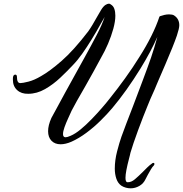

<svg xmlns="http://www.w3.org/2000/svg" viewBox="-20 -739 993 1042"><path d="M689 283Q676 283 663 279.5Q650 276 639 269Q620 256 611.5 231Q603 206 603 176Q603 131 615.5 82.5Q628 34 639 3Q650 -28 666.5 -71Q683 -114 702 -163Q728 -232 755 -303.5Q782 -375 800 -427Q808 -450 817 -480Q826 -510 834 -539Q799 -459 743 -368Q706 -308 666.5 -252.5Q627 -197 589 -152Q562 -120 525.5 -84Q489 -48 448.5 -18Q408 12 368 30Q352 37 337 40.5Q322 44 309 44Q278 44 259.5 25Q241 6 241 -27Q241 -59 259 -99Q269 -117 289 -154Q309 -191 334 -237L440 -429Q475 -492 504.5 -548.5Q534 -605 548 -647Q544 -640 540 -633Q536 -626 532 -619Q502 -565 476 -523Q452 -484 427 -448.5Q402 -413 375 -385Q346 -354 307.5 -317.5Q269 -281 224.5 -255.5Q180 -230 133 -230Q96 -229 73 -250Q50 -271 50 -306V-312Q50 -329 58 -333Q60 -334 63 -334Q72 -334 72 -321Q72 -288 90 -288Q103 -288 134.5 -296Q166 -304 203 -326Q251 -353 315.5 -409.5Q380 -466 459 -569Q471 -586 482 -604.5Q493 -623 503 -641Q516 -664 528 -684Q540 -704 552 -712Q563 -719 571 -719Q577 -719 581 -715Q595 -707 600.5 -691Q606 -675 606 -654Q606 -623 595 -583Q584 -543 566.5 -502Q549 -461 528 -425Q510 -391 487.5 -350.5Q465 -310 443 -271Q418 -228 398 -192.5Q378 -157 369 -139Q360 -119 349 -95Q338 -71 330 -48.5Q322 -26 322 -11Q322 6 336 6Q345 6 363 -2Q389 -13 418.5 -37.5Q448 -62 477.5 -92.5Q507 -123 533 -153Q559 -183 576 -205Q617 -256 658.5 -313.5Q700 -371 736 -429Q773 -487 801 -543Q829 -599 845 -648L848 -651Q859 -655 872 -658Q885 -661 898 -661Q906 -661 914 -659.5Q922 -658 928 -653Q953 -635 953 -602Q953 -585 940 -546Q930 -517 914.5 -478.5Q899 -440 878 -391L840 -303Q836 -292 830 -279.5Q824 -267 819 -253Q807 -227 796 -201.5Q785 -176 779 -160Q769 -136 756 -102.5Q743 -69 729.5 -32.5Q716 4 705 36.5Q694 69 688 90Q687 96 685 103.5Q683 111 681 119Q671 157 666 183.5Q661 210 661 226Q661 250 672 250Q692 251 712.5 233.5Q733 216 755 194Q767 182 779 170Q791 158 804 149Q808 145 812 145Q818 145 818 151Q818 156 814 160Q808 165 799 180Q790 195 782 210Q774 225 770 233Q759 257 736.5 270Q714 283 689 283Z"/></svg>

Font: Birthstone Bounce Medium
Style: Regular
Weight: 500
Designer: Robert E. Leuschke
Foundry: Rob Leuschke
Version: Version 1.010; ttfautohint (v1.8.3)